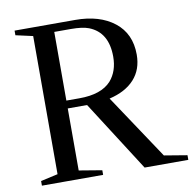

<svg xmlns="http://www.w3.org/2000/svg" viewBox="-84 -855 944 939"><g transform="rotate(-10 388.0 -385.0)"><path d="M49 0V-23L134 -42V-728L49 -747V-770H350Q471 -770 544 -712.5Q617 -655 617 -551Q617 -477 573.5 -429Q530 -381 449 -362L662 -42L776 -23V0H559L335 -350H239V-42L353 -23V0ZM239 -389H304Q413 -389 462 -443Q502 -489 502 -561Q502 -682 410 -718Q379 -730 321 -730H239Z"/></g></svg>

Font: Libre Caslon Text
Style: Regular
Weight: 400
Designer: Pablo Impallari, Rodrigo Fuenzalida
Foundry: Pablo Impallari, Rodrigo Fuenzalida
Version: Version 1.002